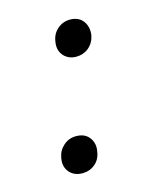

<svg xmlns="http://www.w3.org/2000/svg" viewBox="-70 -430 394 486"><g transform="rotate(-15 127.0 -187.0)"><path d="M88 5Q73 5 62.5 -2Q52 -9 47.5 -20.5Q43 -32 46 -47Q49 -65 63 -77.5Q77 -90 96 -90Q112 -90 122 -83Q132 -76 136.5 -64Q141 -52 138 -38Q135 -18 121 -6.5Q107 5 88 5ZM149 -284Q135 -284 124.5 -291Q114 -298 109.5 -309.5Q105 -321 108 -336Q111 -355 125 -367Q139 -379 158 -379Q173 -379 183 -372Q193 -365 197.5 -353Q202 -341 200 -327Q196 -307 182 -295.5Q168 -284 149 -284Z"/></g></svg>

Font: Ysabeau Infant
Style: Italic
Weight: 400
Italic angle: -12°
Designer: Christian Thalmann (Catharsis Fonts)
Version: Version 2.001;gftools[0.9.30]; featfreeze: ss01,ss02,lnum